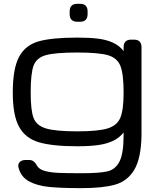

<svg xmlns="http://www.w3.org/2000/svg" viewBox="-20 -770 825 1005"><path d="M77.1 107.9Q72.3 89.4 83 78.4Q93.8 67.4 114.3 67.4H132.3Q144.5 67.4 152.1 72Q159.7 76.7 167 86.4Q170.9 92.8 174.8 99.1Q186 116.7 214.6 124.8Q243.2 132.8 284.7 134.8Q326.2 136.7 405.8 136.7Q500 136.7 541.7 127.2Q583.5 117.7 605.2 75.9Q627 34.2 627 -63.5V-76.7Q605 -48.3 571.3 -32.5Q537.6 -16.6 492.7 -10.5Q447.8 -4.4 384.8 -4.4Q253.9 -4.4 183.3 -25.4Q112.8 -46.4 79.8 -106.4Q46.9 -166.5 46.9 -285.2Q46.9 -411.1 79.8 -472.4Q112.8 -533.7 182.1 -553.5Q251.5 -573.2 384.8 -573.2Q448.7 -573.2 493.4 -567.6Q538.1 -562 571.5 -546.6Q605 -531.2 627 -502.9V-523.4Q627 -542.5 637 -552.5Q647 -562.5 666 -562.5H681.6Q700.7 -562.5 710.7 -552.5Q720.7 -542.5 720.7 -523.4V-59.6Q718.3 60.1 682.6 119.1Q647 178.2 582.5 196.5Q518.1 214.8 405.8 214.8Q299.8 214.8 236.8 208.5Q173.8 202.1 131.6 179Q89.4 155.8 77.1 107.9ZM384.8 -495.1Q267.6 -495.1 219 -481Q170.4 -466.8 155.5 -425.8Q140.6 -384.8 140.6 -285.2Q140.6 -192.9 155.5 -153.1Q170.4 -113.3 220 -97.9Q269.5 -82.5 384.8 -82.5Q494.1 -82.5 543.7 -97.9Q593.3 -113.3 610.1 -154.3Q627 -195.3 627 -285.2Q627 -382.3 610.4 -424.6Q593.8 -466.8 545.2 -481Q496.6 -495.1 384.8 -495.1ZM383.8 -750H399.4Q418.5 -750 428.5 -740Q438.5 -730 438.5 -710.9V-695.3Q438.5 -676.3 428.5 -666.3Q418.5 -656.2 399.4 -656.2H383.8Q364.7 -656.2 354.7 -666.3Q344.7 -676.3 344.7 -695.3V-710.9Q344.7 -730 354.7 -740Q364.7 -750 383.8 -750Z"/></svg>

Font: Gyrochrome
Style: Regular
Weight: 400
Designer: David Moles
Foundry: David Moles
Version: Version 1.005;Glyphs 3.2.3 (3260)